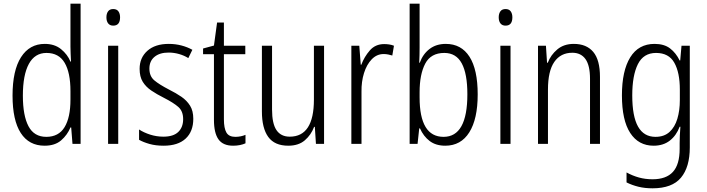

<svg xmlns="http://www.w3.org/2000/svg" viewBox="-20 -780 3833 1041"><path d="M222 10Q137 10 92.5 -59Q48 -128 48 -262Q48 -398 94 -470Q140 -542 223 -542Q276 -542 311 -513.5Q346 -485 362 -446H365Q364 -468 363 -488.5Q362 -509 362 -527V-760H417V0H373L366 -89H362Q345 -48 311.5 -19Q278 10 222 10ZM231 -38Q298 -38 330 -90.5Q362 -143 362 -240V-286Q362 -386 330.5 -439.5Q299 -493 232 -493Q169 -493 136.5 -433.5Q104 -374 104 -261Q104 -153 134.5 -95.5Q165 -38 231 -38Z M594 -731Q613 -731 622 -718.5Q631 -706 631 -686Q631 -641 594 -641Q576 -641 566.5 -653Q557 -665 557 -686Q557 -706 566 -718.5Q575 -731 594 -731ZM621 -532V0H566V-532Z M1028 -136Q1028 -67 986.5 -28.5Q945 10 867 10Q824 10 790.5 0.5Q757 -9 734 -22V-78Q760 -61 794.5 -50Q829 -39 866 -39Q920 -39 946.5 -64.5Q973 -90 973 -134Q973 -177 947 -200Q921 -223 868 -250Q830 -269 800.5 -289Q771 -309 754 -336.5Q737 -364 737 -407Q737 -467 779 -504.5Q821 -542 895 -542Q931 -542 963.5 -533.5Q996 -525 1023 -510L1001 -465Q979 -479 951 -487Q923 -495 894 -495Q846 -495 818 -472Q790 -449 790 -408Q790 -367 816.5 -344.5Q843 -322 897 -294Q935 -275 964 -255Q993 -235 1010.5 -207Q1028 -179 1028 -136Z M1256 -38Q1271 -38 1285.5 -41Q1300 -44 1311 -49V-3Q1298 3 1281 6.5Q1264 10 1244 10Q1189 10 1164.5 -24.5Q1140 -59 1140 -130V-486H1081V-517L1140 -533L1157 -658H1194V-532H1310V-486H1194V-133Q1194 -85 1207.5 -61.5Q1221 -38 1256 -38Z M1737 -532V0H1693L1687 -92H1683Q1667 -49 1633 -19.5Q1599 10 1543 10Q1469 10 1434.5 -37.5Q1400 -85 1400 -176V-532H1455V-186Q1455 -110 1479 -74.5Q1503 -39 1551 -39Q1682 -39 1682 -240V-532Z M2063 -541Q2076 -541 2090 -539Q2104 -537 2116 -532L2107 -479Q2097 -482 2085 -484.5Q2073 -487 2060 -487Q2023 -487 1995.5 -458.5Q1968 -430 1953.5 -383.5Q1939 -337 1940 -282V0H1885V-532H1928L1936 -429H1939Q1955 -472 1985 -506.5Q2015 -541 2063 -541Z M2255 -523Q2255 -503 2254.5 -481Q2254 -459 2253 -440H2256Q2273 -487 2309 -514.5Q2345 -542 2397 -542Q2481 -542 2525.5 -472.5Q2570 -403 2570 -268Q2570 -135 2524.5 -62.5Q2479 10 2394 10Q2343 10 2309.5 -15.5Q2276 -41 2257 -84H2253L2244 0H2201V-760H2255ZM2389 -493Q2316 -493 2285.5 -435Q2255 -377 2255 -280V-252Q2255 -38 2385 -38Q2514 -38 2514 -269Q2514 -380 2483.5 -436.5Q2453 -493 2389 -493Z M2721 -731Q2740 -731 2749 -718.5Q2758 -706 2758 -686Q2758 -641 2721 -641Q2703 -641 2693.5 -653Q2684 -665 2684 -686Q2684 -706 2693 -718.5Q2702 -731 2721 -731ZM2748 -532V0H2693V-532Z M3091 -542Q3160 -542 3196.5 -498.5Q3233 -455 3233 -363V0H3179V-353Q3179 -425 3154.5 -459.5Q3130 -494 3083 -494Q3020 -494 2985.5 -444.5Q2951 -395 2951 -294V0H2897V-532H2940L2946 -440H2950Q2966 -482 3001.5 -512Q3037 -542 3091 -542Z M3529 -542Q3581 -542 3613 -517.5Q3645 -493 3665 -452H3668L3675 -532H3720V19Q3720 126 3672 183.5Q3624 241 3518 241Q3476 241 3441.5 232.5Q3407 224 3377 209V155Q3410 173 3444.5 182.5Q3479 192 3518 192Q3592 192 3628.5 152Q3665 112 3665 27V-4Q3665 -24 3666 -46Q3667 -68 3669 -93H3665Q3647 -45 3611.5 -17.5Q3576 10 3524 10Q3442 10 3397 -59Q3352 -128 3352 -263Q3352 -396 3397 -469Q3442 -542 3529 -542ZM3537 -493Q3469 -493 3438.5 -432Q3408 -371 3408 -263Q3408 -149 3439.5 -93.5Q3471 -38 3534 -38Q3581 -38 3610 -64.5Q3639 -91 3652.5 -136Q3666 -181 3666 -237V-294Q3666 -387 3636 -440Q3606 -493 3537 -493Z"/></svg>

Font: Noto Sans Gurmukhi UI Condensed Light
Style: Regular
Weight: 300
Width: 3
Designer: Jelle Bosma - Monotype Design Team
Foundry: Monotype Imaging Inc.
Version: Version 2.004; ttfautohint (v1.8.4.7-5d5b)